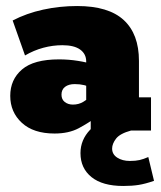

<svg xmlns="http://www.w3.org/2000/svg" viewBox="-20 -433 534 637"><path d="M161 10Q91 10 52.5 -25.5Q14 -61 14 -115Q14 -169 53 -202.5Q92 -236 176 -236Q208 -236 239 -231Q270 -226 285 -220L266 -206V-229Q266 -254 246 -268.5Q226 -283 187 -283Q155 -283 123.5 -274.5Q92 -266 63 -249L22 -365Q68 -389 123 -401Q178 -413 236 -413Q340 -413 390.5 -366.5Q441 -320 441 -231V-110H481V0H281V-68L308 -50Q274 -25 241 -7.5Q208 10 161 10ZM222 -86Q241 -86 256 -95Q271 -104 281 -115L266 -78V-169L284 -141Q274 -147 259.5 -150.5Q245 -154 228 -154Q208 -154 196 -145Q184 -136 184 -119Q184 -103 195 -94.5Q206 -86 222 -86ZM389 184Q320 184 283.5 154.5Q247 125 247 75Q247 31 279 -2.5Q311 -36 361 -52L415 0Q378 10 365 27Q352 44 352 60Q352 79 369 90Q386 101 411 101Q430 101 443 98Q456 95 472 88L491 167Q462 177 440 180.5Q418 184 389 184Z"/></svg>

Font: Rokkitt SemiBold Black
Style: Regular
Weight: 900
Version: Version 3.103